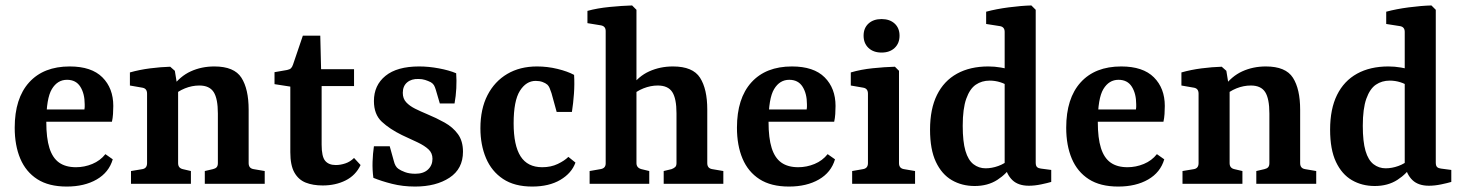

<svg xmlns="http://www.w3.org/2000/svg" viewBox="-20 -675 5370 705"><path d="M34 -206Q34 -314 87 -372.5Q140 -431 236 -431Q316 -431 356 -391Q396 -351 396 -286Q396 -272 395 -256.5Q394 -241 391 -228H113V-273H290Q291 -278 291 -282Q291 -286 291 -292Q291 -331 275 -356.5Q259 -382 226 -382Q191 -382 170.5 -348Q150 -314 150 -227Q150 -168 161.5 -131.5Q173 -95 197 -78Q221 -61 259 -61Q290 -61 319 -73Q348 -85 367 -109L394 -90Q380 -42 335 -16Q290 10 225 10Q159 10 117 -17Q75 -44 54.5 -92.5Q34 -141 34 -206Z M732 0V-47L762 -54Q771 -56 775.5 -61Q780 -66 780 -76V-258Q780 -313 764.5 -337Q749 -361 712 -361Q685 -361 659 -350.5Q633 -340 611 -320L612 -355Q641 -395 680.5 -413Q720 -431 767 -431Q840 -431 866.5 -389.5Q893 -348 893 -272V-76Q893 -57 911 -54L952 -47V0ZM461 0V-47L503 -54Q520 -57 520 -76V-331Q520 -350 503 -353L457 -361V-409Q492 -419 531 -424Q570 -429 605 -430L622 -415L634 -341V-76Q634 -58 651 -54L681 -47V0Z M1046 -357 988 -366V-410L1034 -418Q1044 -420 1048.5 -424.5Q1053 -429 1056 -438L1092 -544H1156L1159 -421H1280V-359H1161V-144Q1161 -100 1174 -84.5Q1187 -69 1213 -69Q1230 -69 1248 -75Q1266 -81 1280 -95L1304 -69Q1286 -31 1249 -12.5Q1212 6 1165 6Q1129 6 1102.5 -4.5Q1076 -15 1061 -41.5Q1046 -68 1046 -116Z M1351 -22Q1347 -51 1348 -81Q1349 -111 1353 -138H1411L1426 -84Q1431 -63 1443 -55Q1451 -49 1467 -43Q1483 -37 1505 -37Q1535 -37 1551.5 -52.5Q1568 -68 1568 -92Q1568 -113 1553.5 -126.5Q1539 -140 1514 -152Q1489 -164 1456 -179Q1411 -201 1382 -228Q1353 -255 1353 -304Q1353 -362 1395.5 -396.5Q1438 -431 1519 -431Q1554 -431 1591.5 -424Q1629 -417 1655 -406Q1657 -380 1655.5 -351Q1654 -322 1649 -295H1595L1580 -346Q1577 -356 1573.5 -362Q1570 -368 1562 -373Q1552 -378 1541 -381.5Q1530 -385 1517 -385Q1491 -386 1475 -372.5Q1459 -359 1459 -334Q1459 -313 1471.5 -299.5Q1484 -286 1504 -276Q1524 -266 1548 -256Q1582 -242 1612.5 -225Q1643 -208 1661.5 -182.5Q1680 -157 1680 -118Q1680 -55 1630.5 -22.5Q1581 10 1504 10Q1459 10 1419.5 0Q1380 -10 1351 -22Z M1744 -204Q1744 -275 1770 -325.5Q1796 -376 1842.5 -403.5Q1889 -431 1952 -431Q1990 -431 2027 -422Q2064 -413 2088 -400Q2090 -366 2087.5 -331Q2085 -296 2080 -264H2024L2005 -333Q2001 -345 1998 -352Q1995 -359 1990 -364Q1983 -370 1972 -374Q1961 -378 1947 -378Q1912 -378 1889 -341.5Q1866 -305 1866 -222Q1866 -141 1891.5 -101Q1917 -61 1971 -61Q2003 -61 2028 -73Q2053 -85 2067 -99L2093 -78Q2079 -39 2037.5 -14.5Q1996 10 1934 10Q1869 10 1827 -18Q1785 -46 1764.5 -94.5Q1744 -143 1744 -204Z M2145 0V-47L2185 -54Q2204 -57 2204 -75V-561Q2204 -579 2186 -582L2137 -590V-635Q2173 -645 2219 -649.5Q2265 -654 2301 -655L2317 -639V-76Q2317 -59 2335 -54L2364 -47V0ZM2417 0V-47L2446 -54Q2454 -57 2459 -61.5Q2464 -66 2464 -76V-259Q2464 -313 2448.5 -337Q2433 -361 2395 -361Q2369 -361 2342.5 -350.5Q2316 -340 2295 -320L2296 -355Q2324 -395 2364 -413Q2404 -431 2451 -431Q2524 -431 2550.5 -389.5Q2577 -348 2577 -273V-76Q2577 -57 2595 -54L2636 -47V0Z M2686 -206Q2686 -314 2739 -372.5Q2792 -431 2888 -431Q2968 -431 3008 -391Q3048 -351 3048 -286Q3048 -272 3047 -256.5Q3046 -241 3043 -228H2765V-273H2942Q2943 -278 2943 -282Q2943 -286 2943 -292Q2943 -331 2927 -356.5Q2911 -382 2878 -382Q2843 -382 2822.5 -348Q2802 -314 2802 -227Q2802 -168 2813.5 -131.5Q2825 -95 2849 -78Q2873 -61 2911 -61Q2942 -61 2971 -73Q3000 -85 3019 -109L3046 -90Q3032 -42 2987 -16Q2942 10 2877 10Q2811 10 2769 -17Q2727 -44 2706.5 -92.5Q2686 -141 2686 -206Z M3281 -76Q3281 -57 3299 -54L3340 -47V0H3109V-47L3149 -54Q3167 -57 3167 -76V-331Q3167 -350 3150 -353L3104 -361V-409Q3141 -420 3185 -424.5Q3229 -429 3266 -430L3281 -415ZM3283 -544Q3283 -516 3265 -499Q3247 -482 3217 -482Q3187 -482 3169 -499Q3151 -516 3151 -544Q3151 -572 3169 -588.5Q3187 -605 3217 -605Q3247 -605 3265 -588.5Q3283 -572 3283 -544Z M3559 8Q3512 8 3475 -13.5Q3438 -35 3416.5 -80.5Q3395 -126 3395 -199Q3395 -275 3420.5 -326.5Q3446 -378 3494 -404.5Q3542 -431 3609 -431Q3632 -431 3655.5 -427Q3679 -423 3692 -418L3680 -359Q3672 -367 3653 -373Q3634 -379 3614 -379Q3585 -379 3563 -364Q3541 -349 3528 -312.5Q3515 -276 3515 -213Q3515 -155 3525 -121Q3535 -87 3554.5 -72Q3574 -57 3599 -57Q3622 -57 3645.5 -65.5Q3669 -74 3685 -89L3698 -71Q3677 -37 3642 -14.5Q3607 8 3559 8ZM3783 -639V-78Q3783 -66 3788 -61.5Q3793 -57 3802 -56L3840 -51V-7Q3827 -3 3803 2Q3779 7 3758 7Q3719 7 3697.5 -13.5Q3676 -34 3669 -71V-558Q3669 -576 3652 -579L3601 -587V-632Q3638 -642 3684 -648Q3730 -654 3767 -655Z M3895 -206Q3895 -314 3948 -372.5Q4001 -431 4097 -431Q4177 -431 4217 -391Q4257 -351 4257 -286Q4257 -272 4256 -256.5Q4255 -241 4252 -228H3974V-273H4151Q4152 -278 4152 -282Q4152 -286 4152 -292Q4152 -331 4136 -356.5Q4120 -382 4087 -382Q4052 -382 4031.5 -348Q4011 -314 4011 -227Q4011 -168 4022.5 -131.5Q4034 -95 4058 -78Q4082 -61 4120 -61Q4151 -61 4180 -73Q4209 -85 4228 -109L4255 -90Q4241 -42 4196 -16Q4151 10 4086 10Q4020 10 3978 -17Q3936 -44 3915.5 -92.5Q3895 -141 3895 -206Z M4593 0V-47L4623 -54Q4632 -56 4636.5 -61Q4641 -66 4641 -76V-258Q4641 -313 4625.5 -337Q4610 -361 4573 -361Q4546 -361 4520 -350.5Q4494 -340 4472 -320L4473 -355Q4502 -395 4541.5 -413Q4581 -431 4628 -431Q4701 -431 4727.5 -389.5Q4754 -348 4754 -272V-76Q4754 -57 4772 -54L4813 -47V0ZM4322 0V-47L4364 -54Q4381 -57 4381 -76V-331Q4381 -350 4364 -353L4318 -361V-409Q4353 -419 4392 -424Q4431 -429 4466 -430L4483 -415L4495 -341V-76Q4495 -58 4512 -54L4542 -47V0Z M5028 8Q4981 8 4944 -13.5Q4907 -35 4885.5 -80.5Q4864 -126 4864 -199Q4864 -275 4889.5 -326.5Q4915 -378 4963 -404.5Q5011 -431 5078 -431Q5101 -431 5124.5 -427Q5148 -423 5161 -418L5149 -359Q5141 -367 5122 -373Q5103 -379 5083 -379Q5054 -379 5032 -364Q5010 -349 4997 -312.5Q4984 -276 4984 -213Q4984 -155 4994 -121Q5004 -87 5023.5 -72Q5043 -57 5068 -57Q5091 -57 5114.5 -65.5Q5138 -74 5154 -89L5167 -71Q5146 -37 5111 -14.5Q5076 8 5028 8ZM5252 -639V-78Q5252 -66 5257 -61.5Q5262 -57 5271 -56L5309 -51V-7Q5296 -3 5272 2Q5248 7 5227 7Q5188 7 5166.5 -13.5Q5145 -34 5138 -71V-558Q5138 -576 5121 -579L5070 -587V-632Q5107 -642 5153 -648Q5199 -654 5236 -655Z"/></svg>

Font: Yrsa SemiBold
Style: Regular
Weight: 600
Version: Version 2.004